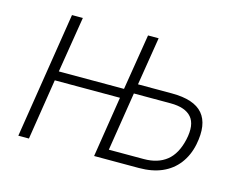

<svg xmlns="http://www.w3.org/2000/svg" viewBox="-75 -602 911 717"><g transform="rotate(15 381.0 -243.5)"><path d="M45 0 122 -487H164L129 -271H381L416 -487H457L427 -301H558Q644 -301 678 -261Q712 -221 696 -141Q687 -97 662.5 -65Q638 -33 600 -16.5Q562 0 511 0H338L375 -235H123L86 0ZM385 -37H520Q574 -37 608 -64Q642 -91 655 -149Q668 -208 644 -236Q620 -264 563 -264H421Z"/></g></svg>

Font: Nunito Sans 10pt Condensed ExtraLight
Style: Italic
Weight: 250
Width: 3
Italic angle: -9°
Designer: Vernon Adams
Foundry: Vernon Adams
Version: Version 3.101;gftools[0.9.27]